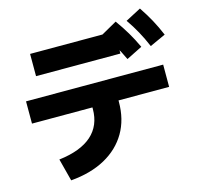

<svg xmlns="http://www.w3.org/2000/svg" viewBox="-128 -993 1256 1209"><g transform="rotate(-15 500.0 -388.5)"><path d="M151 -68Q293 -85 365 -149Q437 -213 437 -321V-331H43V-476H937V-331H607V-321Q607 -207 557 -121.5Q507 -36 413.5 15.5Q320 67 189 78ZM145 -613V-758H695V-613ZM729 -568Q704 -622 677 -667Q650 -712 617 -758L718 -815Q752 -768 780 -721Q808 -674 833 -620ZM892 -609Q869 -663 843.5 -709.5Q818 -756 786 -802L887 -855Q920 -806 946 -758.5Q972 -711 995 -656Z"/></g></svg>

Font: M PLUS 2 Thin ExtraBold
Style: Regular
Weight: 800
Version: Version 1.001